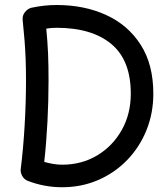

<svg xmlns="http://www.w3.org/2000/svg" viewBox="-20 -724 684 782"><path d="M107.9 -692.4Q159.7 -703.6 210.4 -703.6Q323.7 -703.6 412.6 -662.8Q501.5 -622.1 553 -541.7Q604.5 -461.4 604.5 -342.3Q604.5 -263.2 576.7 -194.1Q548.8 -125 498.5 -72.8Q448.2 -20.5 380.4 9Q312.5 38.6 232.9 38.6Q160.6 38.6 93.3 12.7Q78.1 6.8 70.3 -7.8Q62.5 -22.5 64.5 -36.1Q74.7 -117.2 80.3 -212.2Q85.9 -307.1 85.9 -396Q85.9 -443.8 84.5 -481.9Q83 -520 80.1 -557.9Q77.1 -595.7 72.3 -642.6Q70.3 -660.6 81.8 -674.8Q93.3 -689 107.9 -692.4ZM168.5 -607.4Q173.8 -552.7 175.8 -504.9Q177.7 -457 177.7 -396Q177.7 -314.5 173.3 -228.8Q168.9 -143.1 160.2 -64.5Q177.7 -59.6 196.3 -56.4Q214.8 -53.2 232.9 -53.2Q313 -53.2 376.2 -91.3Q439.5 -129.4 476.1 -194.8Q512.7 -260.3 512.7 -342.3Q512.7 -479 433.3 -544.9Q354 -610.8 210.4 -610.8Q188.5 -610.8 168.5 -607.4Z"/></svg>

Font: Mikhak-DS1-FD Medium
Style: Regular
Weight: 500
Designer: Amin Abedi
Version: Version 3.2